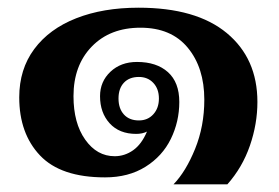

<svg xmlns="http://www.w3.org/2000/svg" viewBox="-20 -451 724 499"><path d="M511 -192Q511 -275 468 -327Q425 -379 345 -379Q266 -379 218.5 -330Q171 -281 171 -201Q171 -131 201.5 -88Q232 -45 278 -45Q304 -45 326 -60.5Q348 -76 362 -109Q350 -103 334 -103Q290 -103 265 -130.5Q240 -158 240 -201Q240 -239 267 -264.5Q294 -290 336 -290Q387 -290 416.5 -263.5Q446 -237 446 -186Q446 -135 424 -90Q402 -45 358 -17.5Q314 10 253 10Q138 10 84 -47Q30 -104 30 -198Q30 -271 69 -323.5Q108 -376 178 -403.5Q248 -431 340 -431Q490 -431 569.5 -365Q649 -299 649 -186Q649 -129 629.5 -72.5Q610 -16 571 28H431Q463 -5 487 -64Q511 -123 511 -192ZM393 -195Q393 -220 378.5 -235.5Q364 -251 341 -251Q316 -251 302 -236Q288 -221 288 -195Q288 -169 302 -153.5Q316 -138 341 -138Q364 -138 378.5 -154Q393 -170 393 -195Z"/></svg>

Font: Taviraj SemiBold
Style: Regular
Weight: 600
Designer: Katatrad Team
Foundry: CadsonDemak
Version: Version 1.001